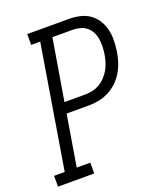

<svg xmlns="http://www.w3.org/2000/svg" viewBox="-148 -826 784 917"><g transform="rotate(-20 244.0 -367.5)"><path d="M-12 0V-55H42L145 -680H99V-735H310Q338 -735 365.5 -729Q393 -723 414.5 -708Q436 -693 450.5 -670.5Q465 -648 471.5 -621.5Q478 -595 477.5 -566.5Q477 -538 473 -510Q469 -485 461 -459.5Q453 -434 439 -410.5Q425 -387 405 -368Q385 -349 360.5 -336.5Q336 -324 310.5 -319Q285 -314 259 -314H146L103 -55H172V0ZM259 -369Q278 -369 297 -373Q316 -377 333.5 -387Q351 -397 365 -412Q379 -427 389 -444.5Q399 -462 404.5 -481Q410 -500 413 -519Q416 -538 416.5 -557.5Q417 -577 414 -595.5Q411 -614 402.5 -630.5Q394 -647 380 -658.5Q366 -670 347.5 -675Q329 -680 310 -680H207L155 -369Z"/></g></svg>

Font: Iosevka Slab Light
Style: Italic
Weight: 300
Italic angle: -9°
Monospace: yes
Designer: Belleve Invis
Foundry: Belleve Invis
Version: Version 11.1.1; ttfautohint (v1.8.3)